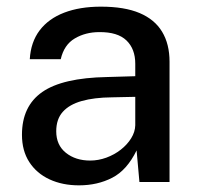

<svg xmlns="http://www.w3.org/2000/svg" viewBox="-20 -547 607 577"><path d="M217.5 10Q167.5 10 128.8 -8Q90 -26 68 -60Q46 -94 46 -142Q46 -228 107 -270.5Q168 -313 301.5 -315.5L386.5 -318V-355.5Q386.5 -400 360 -425.5Q333.5 -451 278.5 -450.5Q237 -450.5 204.8 -431.5Q172.5 -412.5 162.5 -369H69.5Q72.5 -420.5 99.2 -455.8Q126 -491 173 -509Q220 -527 283.5 -527Q354 -527 399.5 -507.8Q445 -488.5 467.2 -451.5Q489.5 -414.5 489.5 -361.5V0H399L390.5 -95Q361.5 -35.5 317.2 -12.8Q273 10 217.5 10ZM251 -64.5Q275.5 -64.5 299.5 -73.2Q323.5 -82 343 -97.2Q362.5 -112.5 374.2 -131.5Q386 -150.5 386.5 -170.5V-256L316.5 -254.5Q263 -254 225.8 -243.5Q188.5 -233 168.8 -211Q149 -189 149 -152.5Q149 -111 178 -87.8Q207 -64.5 251 -64.5Z"/></svg>

Font: Public Sans Medium
Style: Regular
Weight: 500
Designer: The Public Sans Project Authors: Dan O. Williams and USWDS (Libre Franklin designed by Pablo Impallari and Rodrigo Fuenz
Version: Version 1.007